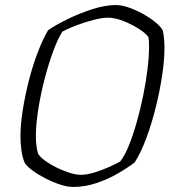

<svg xmlns="http://www.w3.org/2000/svg" viewBox="-20 -740 685 760"><path d="M269 0Q247 0 218 -9.5Q189 -19 160.5 -33.5Q132 -48 109.5 -64.5Q87 -81 78 -95Q69 -116 65 -143.5Q61 -171 61 -202Q61 -247 70 -304Q79 -361 94 -420Q109 -479 129 -531.5Q149 -584 170 -620Q200 -641 247 -664Q294 -687 345 -703.5Q396 -720 438 -720Q461 -720 489 -710.5Q517 -701 545 -685.5Q573 -670 594.5 -652.5Q616 -635 624 -620Q628 -604 629.5 -585Q631 -566 631 -548Q631 -503 622 -442.5Q613 -382 597 -317Q581 -252 559.5 -194Q538 -136 513 -97Q484 -75 445 -52.5Q406 -30 361 -15Q316 0 269 0ZM300 -48Q324 -48 354.5 -57.5Q385 -67 413 -79.5Q441 -92 456 -101Q474 -124 490.5 -165Q507 -206 521.5 -257.5Q536 -309 547 -363Q558 -417 564 -467Q570 -517 570 -554Q570 -565 569.5 -574.5Q569 -584 568 -592Q560 -606 532.5 -624Q505 -642 470.5 -656Q436 -670 407 -670Q384 -670 349.5 -661Q315 -652 282 -639.5Q249 -627 227 -615Q209 -587 190.5 -537Q172 -487 156.5 -427Q141 -367 131.5 -307.5Q122 -248 122 -202Q122 -180 124.5 -161Q127 -142 131 -131Q139 -118 159 -103.5Q179 -89 204.5 -76.5Q230 -64 255.5 -56Q281 -48 300 -48Z"/></svg>

Font: Texturina 72pt 72pt Thin
Style: Italic
Weight: 100
Italic angle: -11°
Designer: Guillermo Torres Carreño
Foundry: Omnibus-Type
Version: Version 1.002; ttfautohint (v1.8.3)